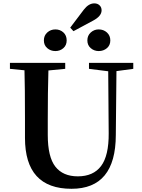

<svg xmlns="http://www.w3.org/2000/svg" viewBox="-20 -1122 856 1160"><path d="M576.2 -944.3Q605.5 -944.3 626 -925.8Q646.5 -907.2 646.5 -877.9Q646.5 -848.6 626 -831.1Q605.5 -813.5 576.2 -813.5Q548.8 -813.5 528.3 -831.1Q507.8 -848.6 507.8 -877.9Q507.8 -907.2 528.3 -925.8Q548.8 -944.3 576.2 -944.3ZM542 -997.1 423.8 -933.6 404.3 -955.1 486.3 -1063.5Q515.6 -1101.6 549.8 -1101.6Q569.3 -1101.6 581.5 -1089.8Q593.8 -1078.1 593.8 -1059.6Q593.8 -1024.4 542 -997.1ZM382.8 -877.9Q382.8 -848.6 362.8 -831.1Q342.8 -813.5 314.5 -813.5Q286.1 -813.5 265.6 -831.1Q245.1 -848.6 245.1 -877.9Q245.1 -907.2 265.6 -925.8Q286.1 -944.3 314.5 -944.3Q342.8 -944.3 362.8 -926.3Q382.8 -908.2 382.8 -877.9ZM785.2 -742.2V-706.1L683.6 -692.4L679.7 -305.7Q678.7 18.6 412.1 18.6Q130.9 18.6 130.9 -289.1V-400.4Q130.9 -598.6 127.9 -697.3L40 -706.1V-742.2H374V-706.1L272.5 -696.3Q268.6 -567.4 268.6 -400.4V-306.6Q268.6 -173.8 314.5 -115.2Q360.4 -56.6 450.2 -56.6Q543.9 -56.6 590.8 -119.1Q637.7 -181.6 636.7 -317.4L633.8 -691.4L517.6 -706.1V-742.2Z"/></svg>

Font: GenYoMin TW TTF Bold
Style: Regular
Weight: 700
Version: Version 1.300